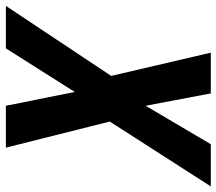

<svg xmlns="http://www.w3.org/2000/svg" viewBox="-120 -692 754 669"><g transform="rotate(90 257.5 -357.0)"><path d="M-57 0 187 -367 106 -714H248L291 -487L425 -714H572L346 -362L437 0H291L243 -240L91 0Z"/></g></svg>

Font: Noto Sans Condensed
Style: Bold Italic
Weight: 700
Width: 3
Italic angle: -12°
Designer: Monotype Design Team
Foundry: Monotype Imaging Inc.
Version: Version 2.013; ttfautohint (v1.8.4.7-5d5b)